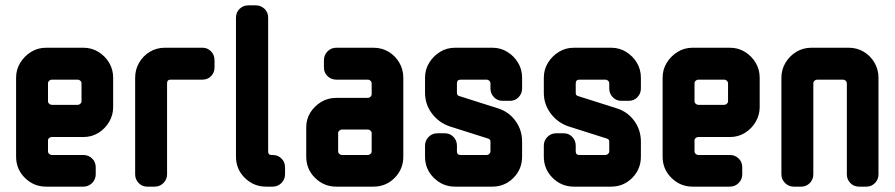

<svg xmlns="http://www.w3.org/2000/svg" viewBox="-20 -696 3337 716"><path d="M402 -297Q402 -267 387 -241.5Q372 -216 347 -200.5Q322 -185 291 -185H173Q168 -185 163.5 -181.5Q159 -178 159 -173V-131Q159 -126 163.5 -122Q168 -118 173 -118H291Q310 -118 323.5 -105Q337 -92 337 -72V-46Q337 -27 323.5 -13.5Q310 0 291 0H152Q106 0 73 -32.5Q40 -65 40 -112V-406Q40 -437 55.5 -462Q71 -487 96 -502.5Q121 -518 152 -518H291Q322 -518 347 -502.5Q372 -487 387 -462Q402 -437 402 -406ZM284 -317V-385Q284 -391 279.5 -395Q275 -399 270 -399H173Q168 -399 163.5 -395Q159 -391 159 -385V-317Q159 -313 163.5 -309Q168 -305 173 -305H270Q275 -305 279.5 -309Q284 -313 284 -317Z M780 -444Q780 -425 767 -412Q754 -399 735 -399H616Q603 -399 603 -385V-46Q603 -27 589.5 -13.5Q576 0 557 0H529Q510 0 497 -13.5Q484 -27 484 -46V-406Q484 -437 499 -462.5Q514 -488 539 -503Q564 -518 595 -518H735Q754 -518 767 -504.5Q780 -491 780 -471Z M1043 -46Q1043 -27 1029.5 -13.5Q1016 0 997 0H972Q926 0 893 -32.5Q860 -65 860 -112V-630Q860 -650 873.5 -663Q887 -676 906 -676H934Q953 -676 966.5 -663Q980 -650 980 -630V-131Q980 -118 992 -118H997Q1016 -118 1029.5 -105Q1043 -92 1043 -72Z M1484 -112Q1484 -65 1451.5 -32.5Q1419 0 1373 0H1234Q1188 0 1155 -32.5Q1122 -65 1122 -112V-221Q1122 -252 1137.5 -276.5Q1153 -301 1178 -316Q1203 -331 1234 -331H1352Q1357 -331 1361.5 -335Q1366 -339 1366 -345V-385Q1366 -391 1361.5 -395Q1357 -399 1352 -399H1234Q1215 -399 1201.5 -412Q1188 -425 1188 -444V-471Q1188 -491 1201.5 -504.5Q1215 -518 1234 -518H1373Q1404 -518 1429 -503Q1454 -488 1469 -462.5Q1484 -437 1484 -406ZM1366 -131V-200Q1366 -205 1361.5 -209Q1357 -213 1352 -213H1255Q1250 -213 1245.5 -209Q1241 -205 1241 -200V-131Q1241 -126 1245.5 -122Q1250 -118 1255 -118H1352Q1357 -118 1361.5 -122Q1366 -126 1366 -131Z M1927 -112Q1927 -65 1894.5 -32.5Q1862 0 1816 0H1677Q1631 0 1598 -32.5Q1565 -65 1565 -112V-153Q1565 -172 1578.5 -185.5Q1592 -199 1611 -199H1639Q1658 -199 1671 -185.5Q1684 -172 1684 -153V-131Q1684 -118 1698 -118H1795Q1800 -118 1804.5 -122Q1809 -126 1809 -131V-168Q1809 -176 1801 -179L1656 -225Q1616 -239 1590.5 -273Q1565 -307 1565 -350V-406Q1565 -437 1580.5 -462Q1596 -487 1621 -502.5Q1646 -518 1677 -518H1816Q1847 -518 1872 -502.5Q1897 -487 1912 -462Q1927 -437 1927 -406V-366Q1927 -347 1914 -333.5Q1901 -320 1882 -320H1854Q1835 -320 1822 -333.5Q1809 -347 1809 -366V-385Q1809 -391 1804.5 -395Q1800 -399 1795 -399H1698Q1684 -399 1684 -385V-350Q1684 -340 1692 -338L1837 -292Q1878 -279 1902.5 -245Q1927 -211 1927 -168Z M2370 -112Q2370 -65 2337.5 -32.5Q2305 0 2259 0H2120Q2074 0 2041 -32.5Q2008 -65 2008 -112V-153Q2008 -172 2021.5 -185.5Q2035 -199 2054 -199H2082Q2101 -199 2114 -185.5Q2127 -172 2127 -153V-131Q2127 -118 2141 -118H2238Q2243 -118 2247.5 -122Q2252 -126 2252 -131V-168Q2252 -176 2244 -179L2099 -225Q2059 -239 2033.5 -273Q2008 -307 2008 -350V-406Q2008 -437 2023.5 -462Q2039 -487 2064 -502.5Q2089 -518 2120 -518H2259Q2290 -518 2315 -502.5Q2340 -487 2355 -462Q2370 -437 2370 -406V-366Q2370 -347 2357 -333.5Q2344 -320 2325 -320H2297Q2278 -320 2265 -333.5Q2252 -347 2252 -366V-385Q2252 -391 2247.5 -395Q2243 -399 2238 -399H2141Q2127 -399 2127 -385V-350Q2127 -340 2135 -338L2280 -292Q2321 -279 2345.5 -245Q2370 -211 2370 -168Z M2813 -297Q2813 -267 2798 -241.5Q2783 -216 2758 -200.5Q2733 -185 2702 -185H2584Q2579 -185 2574.5 -181.5Q2570 -178 2570 -173V-131Q2570 -126 2574.5 -122Q2579 -118 2584 -118H2702Q2721 -118 2734.5 -105Q2748 -92 2748 -72V-46Q2748 -27 2734.5 -13.5Q2721 0 2702 0H2563Q2517 0 2484 -32.5Q2451 -65 2451 -112V-406Q2451 -437 2466.5 -462Q2482 -487 2507 -502.5Q2532 -518 2563 -518H2702Q2733 -518 2758 -502.5Q2783 -487 2798 -462Q2813 -437 2813 -406ZM2695 -317V-385Q2695 -391 2690.5 -395Q2686 -399 2681 -399H2584Q2579 -399 2574.5 -395Q2570 -391 2570 -385V-317Q2570 -313 2574.5 -309Q2579 -305 2584 -305H2681Q2686 -305 2690.5 -309Q2695 -313 2695 -317Z M3256 -46Q3256 -27 3243 -13.5Q3230 0 3211 0H3183Q3164 0 3151 -13.5Q3138 -27 3138 -46V-385Q3138 -391 3133.5 -395Q3129 -399 3124 -399H3027Q3022 -399 3017.5 -395Q3013 -391 3013 -385V-46Q3013 -27 3000 -13.5Q2987 0 2968 0H2940Q2921 0 2907.5 -13.5Q2894 -27 2894 -46V-406Q2894 -437 2909.5 -462.5Q2925 -488 2950 -503Q2975 -518 3006 -518H3145Q3176 -518 3201 -503Q3226 -488 3241 -462.5Q3256 -437 3256 -406Z"/></svg>

Font: Monomaniac One
Style: Regular
Weight: 400
Version: Version 1.000; ttfautohint (v1.8.3)